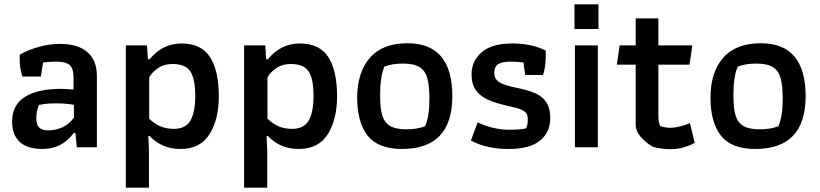

<svg xmlns="http://www.w3.org/2000/svg" viewBox="-20 -681 3792 888"><path d="M36 -118Q36 -196 95.5 -233Q155 -270 259 -270Q287 -270 320 -267V-322Q320 -365 302 -380.5Q284 -396 238 -396Q211 -396 179 -392L169 -327H84Q71 -364 71 -403V-428Q107 -449 157 -463.5Q207 -478 259 -478Q340 -478 384 -440Q428 -402 428 -331V0H335L329 -66H321Q267 8 176 8Q106 8 71 -25Q36 -58 36 -118ZM322 -137V-196Q284 -203 239 -203Q188 -203 160 -195Q153 -178 150.5 -164Q148 -150 148 -132Q148 -103 162 -90.5Q176 -78 203 -78Q240 -78 270.5 -93Q301 -108 322 -137Z M562 -471H660L664 -407H672Q732 -480 819 -480Q911 -480 951.5 -417Q992 -354 992 -235Q992 -130 949.5 -61Q907 8 814 8Q729 8 672 -52H666L669 17V187H562ZM883 -238Q883 -316 860.5 -350.5Q838 -385 778 -385Q740 -385 713 -367.5Q686 -350 670 -323V-132Q696 -107 723.5 -96Q751 -85 784 -85Q838 -85 860.5 -123Q883 -161 883 -238Z M1109 -471H1207L1211 -407H1219Q1279 -480 1366 -480Q1458 -480 1498.5 -417Q1539 -354 1539 -235Q1539 -130 1496.5 -61Q1454 8 1361 8Q1276 8 1219 -52H1213L1216 17V187H1109ZM1430 -238Q1430 -316 1407.5 -350.5Q1385 -385 1325 -385Q1287 -385 1260 -367.5Q1233 -350 1217 -323V-132Q1243 -107 1270.5 -96Q1298 -85 1331 -85Q1385 -85 1407.5 -123Q1430 -161 1430 -238Z M1632 -229Q1632 -346 1690.5 -413.5Q1749 -481 1865 -481Q2072 -481 2072 -236Q2072 8 1839 8Q1729 8 1680.5 -53.5Q1632 -115 1632 -229ZM1946 -97Q1966 -142 1966 -223Q1966 -284 1956.5 -319Q1947 -354 1920.5 -370.5Q1894 -387 1844 -387Q1794 -387 1758 -373Q1738 -327 1738 -240Q1738 -180 1748 -147Q1758 -114 1784 -98.5Q1810 -83 1860 -83Q1910 -83 1946 -97Z M2158 -31 2189 -115Q2222 -99 2260 -90Q2298 -81 2335 -81Q2382 -81 2413 -87Q2421 -103 2421 -127Q2421 -146 2414.5 -156.5Q2408 -167 2390 -174.5Q2372 -182 2334 -190Q2275 -203 2238.5 -219Q2202 -235 2181.5 -263Q2161 -291 2161 -337Q2161 -399 2208 -439.5Q2255 -480 2349 -480Q2440 -480 2504 -447V-415Q2504 -397 2500.5 -372.5Q2497 -348 2491 -334H2409L2401 -392Q2369 -396 2343 -396Q2301 -396 2283.5 -384Q2266 -372 2266 -344Q2266 -317 2287.5 -302Q2309 -287 2365 -276Q2423 -264 2456 -249.5Q2489 -235 2507 -207.5Q2525 -180 2525 -134Q2525 -70 2478 -31Q2431 8 2333 8Q2230 8 2158 -31Z M2637 -661H2748V-547H2637ZM2639 -471H2745V0H2639Z M2999 -2Q2966 -22 2943 -48.5Q2920 -75 2920 -106V-382H2833L2846 -471H2920V-596H3025V-471H3182L3169 -382H3025V-141Q3025 -120 3033 -98Q3057 -90 3080 -90Q3100 -90 3125 -96Q3150 -102 3171 -112L3193 -20Q3171 -8 3142.5 0.5Q3114 9 3084 9Q3038 9 2999 -2Z M3266 -229Q3266 -346 3324.5 -413.5Q3383 -481 3499 -481Q3706 -481 3706 -236Q3706 8 3473 8Q3363 8 3314.5 -53.5Q3266 -115 3266 -229ZM3580 -97Q3600 -142 3600 -223Q3600 -284 3590.5 -319Q3581 -354 3554.5 -370.5Q3528 -387 3478 -387Q3428 -387 3392 -373Q3372 -327 3372 -240Q3372 -180 3382 -147Q3392 -114 3418 -98.5Q3444 -83 3494 -83Q3544 -83 3580 -97Z"/></svg>

Font: Athiti SemiBold
Style: Regular
Weight: 600
Designer: CadsonDemak Team
Foundry: CadsonDemak
Version: Version 1.032